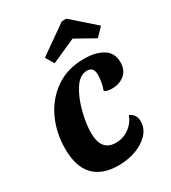

<svg xmlns="http://www.w3.org/2000/svg" viewBox="-187 -845 859 962"><g transform="rotate(-30 242.5 -364.0)"><path d="M478 -424Q478 -378 448.5 -354Q419 -330 377 -330Q346 -330 333 -341Q340 -359 344.5 -383Q349 -407 349 -425Q349 -471 311 -471Q269 -471 238 -423Q207 -375 190 -308Q173 -241 173 -190Q173 -85 257 -85Q299 -85 333 -109Q367 -133 382 -173Q418 -157 418 -117Q418 -77 390 -46Q362 -15 314.5 2.5Q267 20 212 20Q119 20 70 -31Q21 -82 21 -185Q21 -278 57.5 -356.5Q94 -435 163 -482.5Q232 -530 326 -530Q395 -530 436.5 -504Q478 -478 478 -424ZM190 -584 161 -632 326 -748H352L485 -631L440 -584L329 -646Z"/></g></svg>

Font: Sansita
Style: Bold Italic
Weight: 700
Italic angle: -11°
Designer: Pablo Cosgaya
Foundry: Omnibus-Type
Version: Version 1.006